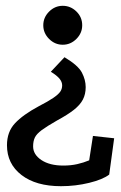

<svg xmlns="http://www.w3.org/2000/svg" viewBox="-20 -418 417 661"><path d="M356 183Q334 200 287 211.5Q240 223 190 223Q104 223 54 184.5Q4 146 4 82Q4 36 31.5 6.5Q59 -23 113 -52Q146 -69 163.5 -81Q181 -93 187.5 -102.5Q194 -112 194 -124Q194 -136 185 -147Q176 -158 155 -171L202 -221Q249 -193 262 -168Q275 -143 275 -118Q275 -94 265.5 -75.5Q256 -57 234.5 -40Q213 -23 176 -3Q141 17 123.5 30Q106 43 100 55.5Q94 68 94 86Q94 114 122.5 133Q151 152 198 152Q224 152 246 147Q268 142 287 134L300 50L373 58ZM196 -264Q169 -264 149 -284Q129 -304 129 -331Q129 -358 149 -378Q169 -398 196 -398Q223 -398 243 -378.5Q263 -359 263 -331Q263 -304 243 -284Q223 -264 196 -264Z"/></svg>

Font: Podkova Medium
Style: Regular
Weight: 500
Designer: Ilya Yudin
Foundry: Cyreal (www.cyreal.org)
Version: Version 2.103